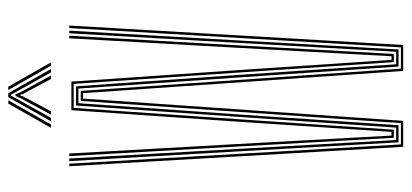

<svg xmlns="http://www.w3.org/2000/svg" viewBox="-283 -703 986 460"><g transform="rotate(-90 210.0 -473.0)"><path d="M88.2 0 41.8 -800H47.8L94 -5.5H145L198.2 -772.5H222.2L275.5 -5.5H326.5L372.8 -800H378.8L332.2 0H270L216.8 -767H203.8L150.5 0ZM99 -11.2 77.8 -386.2 54 -800H60.2L83.5 -391.5L104.5 -16.8H134.2L159.8 -391.5L187.2 -783.8H233.2L260.8 -390.2L286 -16.8H316L337 -389.5L360.2 -800H366.5L342.5 -384.2L321.5 -11.2H280.5L255 -385.8L227.8 -778.2H192.8L165.2 -386.2L140 -11.2ZM109.8 -22.5 89 -395.5 66 -800H72.2L94.8 -399.5L115.2 -28H124L148.8 -400.8L176 -795H244.5L271.8 -398.5L296.5 -28H305.2L325.5 -396.5L348.2 -800H354.5L331.2 -393.8L310.8 -22.5H291.2L266.2 -394.5L239 -789.5H181.5L154.5 -397L129.2 -22.5ZM133.8 -844 191.8 -946.2H199.8L141.8 -844ZM149.5 -844 207.2 -946.2H216.8L274.5 -844H266.5L219 -929L213.5 -939.5H210.8L205 -929L157.8 -844ZM165.2 -844 204.5 -916.2 210.2 -928.8H213.8L219.5 -916.2L259 -844H250.8L215 -911L213.2 -917H211L209.2 -911L173.5 -844ZM282.5 -844 224.2 -946.2H232.2L290.5 -844Z"/></g></svg>

Font: Big Shoulders Inline Display Thin ExtraLight
Style: Regular
Weight: 250
Version: Version 2.002